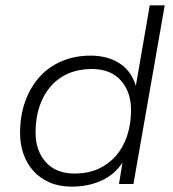

<svg xmlns="http://www.w3.org/2000/svg" viewBox="-20 -688 648 718"><path d="M249 10Q202 10 166 -5.5Q130 -21 105.5 -48Q81 -75 68 -111.5Q55 -148 55 -190Q55 -256 74.5 -309.5Q94 -363 128.5 -401Q163 -439 211.5 -459.5Q260 -480 319 -480Q382 -480 426.5 -451.5Q471 -423 488 -367L540 -668H596L479 0H425L438 -80Q409 -35 359 -12.5Q309 10 249 10ZM260 -39Q308 -39 346.5 -56Q385 -73 412.5 -104Q440 -135 455 -179Q470 -223 470 -277Q470 -344 432 -387Q394 -430 323 -430Q275 -430 236.5 -413.5Q198 -397 170.5 -366Q143 -335 128 -291Q113 -247 113 -192Q113 -125 151 -82Q189 -39 260 -39Z"/></svg>

Font: Celebes Light
Style: Italic
Weight: 300
Italic angle: -10°
Designer: Anugrah Pasau
Foundry: Lafontype
Version: Version 1.000; ttfautohint (v1.8.4)